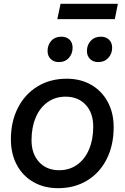

<svg xmlns="http://www.w3.org/2000/svg" viewBox="-20 -972 653 1005"><path d="M37 -243Q37 -336 74 -408Q111 -480 177 -520Q243 -560 329 -560Q402 -560 457.5 -528Q513 -496 544 -438.5Q575 -381 575 -306Q575 -212 538.5 -139.5Q502 -67 436 -27Q370 13 284 13Q211 13 155 -19Q99 -51 68 -109Q37 -167 37 -243ZM290 -81Q343 -81 383.5 -109.5Q424 -138 446 -190Q468 -242 468 -309Q468 -381 428.5 -423.5Q389 -466 323 -466Q270 -466 229.5 -437.5Q189 -409 167 -357Q145 -305 145 -238Q145 -167 184.5 -124Q224 -81 290 -81ZM229 -705Q229 -737 248.5 -758.5Q268 -780 301 -780Q328 -780 344 -764.5Q360 -749 360 -722Q360 -691 340.5 -669Q321 -647 288 -647Q262 -647 245.5 -663Q229 -679 229 -705ZM508 -780Q534 -780 550.5 -764.5Q567 -749 567 -722Q567 -691 547 -669Q527 -647 494 -647Q468 -647 451.5 -663Q435 -679 435 -705Q435 -737 455 -758.5Q475 -780 508 -780ZM597 -952 581 -872H280L297 -952Z"/></svg>

Font: Application Medium
Style: Italic
Weight: 500
Italic angle: -12°
Designer: Wei Huang
Foundry: Wei Huang
Version: Version 0.012